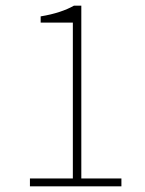

<svg xmlns="http://www.w3.org/2000/svg" viewBox="-20 -660 512 680"><path d="M86 0H410V-28H268V-640H242C214 -624 174 -610 124 -602V-580H238V-28H86Z"/></svg>

Font: Source Sans Pro ExtraLight
Style: Regular
Weight: 200
Designer: Paul D. Hunt
Foundry: Adobe Systems Incorporated
Version: Version 3.006;hotconv 1.0.111;makeotfexe 2.5.65597